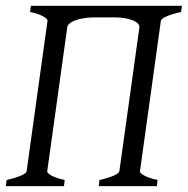

<svg xmlns="http://www.w3.org/2000/svg" viewBox="-20 -635 641 655"><path d="M0 0 2.4 -21Q33.2 -27.8 51.5 -35.9Q69.8 -43.9 70.8 -50.8L142.1 -564Q143.1 -569.8 128.2 -578.6Q113.3 -587.4 82.5 -594.2L85.4 -615.2H600.6L597.7 -594.2Q566.4 -587.4 548.1 -579.1Q529.8 -570.8 528.8 -564L457.5 -50.8Q456.5 -44.9 471.7 -36.4Q486.8 -27.8 517.6 -21L515.1 0H316.9L319.3 -21Q350.1 -27.8 368.2 -35.9Q386.2 -43.9 387.2 -50.8L455.6 -542Q456.1 -547.9 451.2 -553.7Q446.3 -559.6 435.5 -564.5Q424.8 -569.3 408.7 -572.5Q392.6 -575.7 370.6 -575.7H297.9Q276.9 -575.2 260.7 -572Q244.6 -568.8 233.4 -564.2Q222.2 -559.6 216.1 -553.7Q210 -547.9 209.5 -542L141.1 -50.8Q140.1 -44.9 155 -36.4Q169.9 -27.8 200.7 -21L198.2 0Z"/></svg>

Font: Gentium Basic
Style: Italic
Weight: 400
Italic angle: -8°
Designer: J. Victor Gaultney and Annie Olsen
Foundry: SIL International
Version: Version 1.102; 2013; Maintenance release